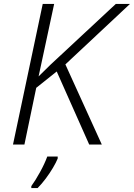

<svg xmlns="http://www.w3.org/2000/svg" viewBox="-20 -734 680 975"><path d="M46 0 197 -714H255L176 -346L236 -405L568 -714H640L312 -407L497 0H433L268 -371L164 -288L104 0ZM139 211Q159 184 183 140.5Q207 97 220 61H273V71Q265 91 249 118Q233 145 212.5 172.5Q192 200 171 221H139Z"/></svg>

Font: Noto Sans Light
Style: Italic
Weight: 300
Italic angle: -12°
Designer: Monotype Design Team
Foundry: Monotype Imaging Inc.
Version: Version 2.013; ttfautohint (v1.8.4.7-5d5b)